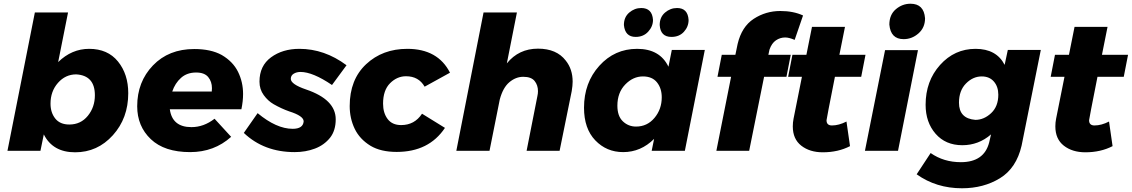

<svg xmlns="http://www.w3.org/2000/svg" viewBox="-20 -809 6072 1030"><path d="M383 8Q263 8 215 -88L197 0H20L167 -742H345L292 -476Q365 -547 458 -547Q558 -547 613 -479Q668 -411 668 -309Q668 -175 585.5 -83.5Q503 8 383 8ZM352 -141Q413 -141 451 -187.5Q489 -234 489 -298Q489 -404 389 -410Q331 -410 291 -364.5Q251 -319 251 -253Q251 -205 276.5 -173Q302 -141 352 -141Z M1000 7Q862 7 789 -62.5Q716 -132 716 -239Q716 -370 800.5 -458Q885 -546 1022 -546Q1111.5 -546 1169.5 -514Q1229.5 -479 1256.8 -424Q1284 -369 1284 -305Q1284 -266 1275 -223H891Q904 -127 1007 -127Q1073 -127 1131 -172L1220 -75Q1129 7 1000 7ZM1116 -318 1117 -336Q1117 -371 1097 -395.5Q1077 -420 1032 -420Q983 -420 951 -391.2Q919 -362.5 904 -318Z M1561 7Q1396 7 1288 -96L1362 -202Q1463 -118 1550 -118Q1606 -118 1609 -158Q1609 -187 1531.5 -211.5Q1490 -226 1448 -250Q1417.5 -267.5 1394.8 -298.8Q1372 -330 1372 -371Q1372 -456 1434 -501.5Q1496 -547 1586 -547Q1721 -547 1839 -459L1761 -353Q1658 -423 1592 -423Q1571 -423 1555.5 -413.5Q1540 -404 1540 -386Q1540 -357 1622 -329Q1781 -275 1781 -169Q1781 -109 1751 -70.5Q1719 -30.5 1669.2 -11.8Q1619.5 7 1561 7Z M2108 6Q2022.5 6 1967.5 -27Q1909.5 -62.5 1882.8 -118.2Q1856 -174 1856 -240Q1856 -382 1944 -464.5Q2032 -547 2165 -547Q2329 -547 2394 -419L2258 -344Q2226 -400 2158 -400Q2110 -400 2072.5 -362.5Q2035 -325 2035 -253Q2035 -203 2059.5 -170.5Q2084 -138 2132 -138Q2204 -138 2244 -199L2367 -123Q2281 6 2108 6Z M2982 0H2805L2863 -294Q2866 -307 2866 -320Q2866 -352 2848 -374.5Q2830 -397 2787 -397Q2747 -397 2712.5 -368Q2678 -339 2661 -275L2606 0H2428L2574 -742H2753L2699 -469Q2763 -548 2866 -548Q2966 -548 3015 -484Q3052 -438 3052 -371Q3052 -350 3047 -320Z M3390 -611Q3333 -611 3327 -675Q3327 -717 3355.5 -741.5Q3384 -766 3420 -766Q3479 -766 3483 -702Q3483 -667 3457.2 -639Q3431.5 -611 3390 -611ZM3582 -611Q3523 -611 3519 -675Q3519 -717 3547.5 -741.5Q3576 -766 3612 -766Q3670 -766 3674 -702Q3674 -666 3649 -638.5Q3624 -611 3582 -611ZM3323 7Q3234 7 3173.5 -56Q3113 -119 3113 -231Q3113 -365 3195 -456Q3277 -547 3398 -547Q3520 -547 3566 -451L3584 -541H3761L3654 0H3476L3489 -64Q3418 7 3323 7ZM3392 -130Q3452 -130 3491 -176.5Q3530 -223 3530 -287Q3530 -335 3504.5 -367Q3479 -399 3429 -399Q3376 -399 3334 -355.5Q3292 -312 3292 -242Q3292 -186 3321.5 -158Q3351 -130 3392 -130Z M3999 0H3823L3902 -397H3829L3852 -515H3925L3937 -573Q3959 -666 4023.5 -708Q4088 -750 4166 -750Q4236 -750 4288 -726L4243 -595Q4213 -608 4192 -608Q4165.5 -608 4142.8 -592.8Q4120 -577.5 4108 -543L4102 -515H4222L4199 -397H4079Z M4394 8Q4324 8 4278.5 -27.5Q4233 -63 4233 -131Q4233 -152 4237 -172L4282 -397H4208L4231 -515H4306L4336 -665H4513L4483 -515H4623L4600 -397H4459Q4414 -170 4414 -164Q4414 -136 4443 -136Q4480 -136 4521 -157L4540 -25Q4476 8 4394 8Z M4827.5 -599Q4758 -599 4751 -677Q4751 -730 4785.8 -759.5Q4820.5 -789 4864.5 -789Q4936.5 -789 4942.5 -711Q4942.5 -661 4907.5 -630Q4872.5 -599 4827.5 -599ZM4797.5 0H4620L4728 -540H4904.5Z M5140.5 201Q5002.5 201 4897.5 126L4972.5 12Q5042.5 61 5134.5 61Q5259.5 61 5286.5 -45L5296.5 -88Q5229.5 -30 5142.5 -30Q5052.5 -30 4999 -91.5Q4945.5 -153 4945.5 -247Q4945.5 -374 5023 -460.5Q5100.5 -547 5213.5 -547Q5325.5 -547 5369.5 -461L5386.5 -541H5563.5L5460.5 -28Q5432.5 93 5344.5 147Q5256.5 201 5140.5 201ZM5212.5 -166Q5258.5 -166 5297 -202Q5335.5 -238 5335.5 -301Q5335.5 -344 5311.8 -371.5Q5288 -399 5246.5 -399Q5199.5 -399 5162 -361Q5124.5 -323 5124.5 -258Q5124.5 -173 5212.5 -166Z M5802.5 8Q5732.5 8 5687 -27.5Q5641.5 -63 5641.5 -131Q5641.5 -152 5645.5 -172L5690.5 -397H5616.5L5639.5 -515H5714.5L5744.5 -665H5921.5L5891.5 -515H6031.5L6008.5 -397H5867.5Q5822.5 -170 5822.5 -164Q5822.5 -136 5851.5 -136Q5888.5 -136 5929.5 -157L5948.5 -25Q5884.5 8 5802.5 8Z"/></svg>

Font: Argentum Sans
Style: Bold Italic
Weight: 700
Italic angle: -11°
Designer: Julieta Ulanovsky (font), Cristiano Sobral (main changes and remaster)
Foundry: Julieta Ulanovsky (font), Cristiano Sobral (main changes and remaster)
Version: Version 2.007;June 15, 2022;FontCreator 14.0.0.2814 64-bit; 